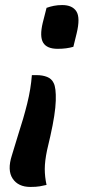

<svg xmlns="http://www.w3.org/2000/svg" viewBox="-20 -566 390 759"><path d="M164 -535Q178 -540 193 -543Q208 -546 226 -546Q266 -546 282 -521Q298 -496 283 -434L270 -381Q256 -377 241 -375Q226 -373 208 -373Q165 -373 150.5 -397.5Q136 -422 149 -476ZM106 -269H125Q148 -269 166 -262Q184 -255 192 -238Q202 -219 200.5 -168Q199 -117 179 -28L166 28Q157 71 157 102Q157 133 164 165Q152 168 137.5 170.5Q123 173 100 173Q52 173 30 140Q8 107 27 48L52 -34Q73 -98 87.5 -156.5Q102 -215 106 -269Z"/></svg>

Font: Recursive Sn Csl St Med
Style: Italic
Weight: 500
Italic angle: -15°
Version: Version 1.079;hotconv 1.0.112;makeotfexe 2.5.65598; ttfautoh